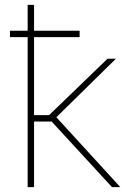

<svg xmlns="http://www.w3.org/2000/svg" viewBox="-20 -770 523 790"><path d="M440.9 0C440.9 0 475.1 0 475.1 0C475.1 0 211.9 -287.6 211.9 -287.6C211.9 -287.6 457 -528.3 457 -528.3C457 -528.3 422.4 -528.3 422.4 -528.3C422.4 -528.3 182.1 -296.4 182.1 -296.4C182.1 -296.4 120.1 -296.4 120.1 -296.4C120.1 -296.4 120.1 -617.2 120.1 -617.2C120.1 -617.2 307.6 -617.2 307.6 -617.2C307.6 -617.2 307.6 -643.6 307.6 -643.6C307.6 -643.6 120.1 -643.6 120.1 -643.6C120.1 -643.6 120.1 -750 120.1 -750C120.1 -750 93.8 -750 93.8 -750C93.8 -750 93.8 -643.6 93.8 -643.6C93.8 -643.6 21 -643.6 21 -643.6C21 -643.6 21 -617.2 21 -617.2C21 -617.2 93.8 -617.2 93.8 -617.2C93.8 -617.2 93.8 0 93.8 0C93.8 0 120.1 0 120.1 0C120.1 0 120.1 -270 120.1 -270C120.1 -270 192.4 -270 192.4 -270C192.4 -270 440.9 0 440.9 0Z"/></svg>

Font: WOX
Style: Regular
Weight: 500
Designer: Google
Foundry: ""
Version: ""